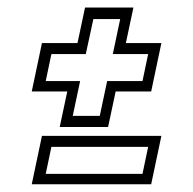

<svg xmlns="http://www.w3.org/2000/svg" viewBox="-20 -605 510 508"><path d="M138 -269 158 -363H64L91 -491H185L205 -585H333L313 -491H407L380 -363H286L266 -269ZM172.5 -298.5H244L263.5 -390.5H357L372 -462H278.5L298 -554.5H227L207 -462H116L101 -390.5H192ZM64 -117.5 91 -245.5H407L380 -117.5ZM101 -145H357L372 -216.5H116Z"/></svg>

Font: Tourney Expanded Light
Style: Italic
Weight: 300
Width: 7
Italic angle: -12°
Designer: Tyler Finck
Foundry: Etcetera Type Co
Version: Version 1.010; ttfautohint (v1.8.3)